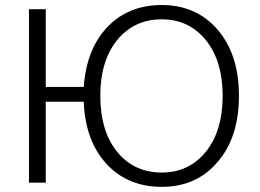

<svg xmlns="http://www.w3.org/2000/svg" viewBox="-20 -722 1031 760"><path d="M94.7 -685.5V1H161.1V-319.3H311.5Q317.4 -164.1 402.3 -72.3Q486.3 17.6 620.1 17.6Q756.8 17.6 839.8 -79.1Q925.8 -176.8 925.8 -342.8Q925.8 -507.8 839.8 -606.4Q755.9 -702.1 620.1 -702.1Q489.3 -702.1 406.2 -616.2Q322.3 -529.3 311.5 -377.9H161.1V-685.5ZM377 -342.8Q377 -482.4 445.3 -565.4Q512.7 -645.5 620.1 -645.5Q726.6 -645.5 793 -565.4Q861.3 -482.4 861.3 -342.8Q861.3 -202.1 793 -119.1Q726.6 -39.1 620.1 -39.1Q511.7 -39.1 445.3 -119.1Q377 -202.1 377 -342.8Z"/></svg>

Font: Dotum
Style: Regular
Weight: 400
Version: Version 2.21